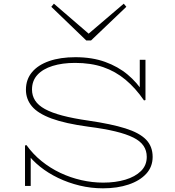

<svg xmlns="http://www.w3.org/2000/svg" viewBox="-20 -1011 949 1044"><path d="M540 13Q475 13 413 -2Q351 -17 296 -43.5Q241 -70 197.5 -105Q154 -140 125 -180L147 -174V0H116V-220L124 -222Q159 -173 206 -135Q253 -97 308 -71Q363 -45 422.5 -31.5Q482 -18 541 -18Q608 -18 661.5 -34Q715 -50 746.5 -81Q778 -112 778 -158Q778 -192 760.5 -218Q743 -244 705 -263Q667 -282 607 -296.5Q547 -311 461 -322Q335 -339 260.5 -366.5Q186 -394 153.5 -433Q121 -472 121 -523Q121 -579 154 -618.5Q187 -658 247.5 -679Q308 -700 390 -700Q481 -700 551.5 -674.5Q622 -649 674 -605.5Q726 -562 761 -506L740 -509V-686H771V-467L763 -465Q717 -532 662.5 -577.5Q608 -623 541 -646Q474 -669 388 -669Q319 -669 266 -652.5Q213 -636 183.5 -604Q154 -572 154 -524Q154 -491 171 -464.5Q188 -438 224.5 -418Q261 -398 319.5 -382.5Q378 -367 462 -355Q585 -337 661.5 -313Q738 -289 774 -252Q810 -215 810 -158Q810 -104 775 -66Q740 -28 679 -7.5Q618 13 540 13ZM653 -991 667 -974 475 -791H449L259 -974L273 -991L462 -828Z"/></svg>

Font: BioRhyme SemiExpanded ExtraLight
Style: Regular
Weight: 250
Width: 6
Designer: Aoife Mooney
Foundry: Aoife Mooney Type
Version: Version 1.600;gftools[0.9.33]